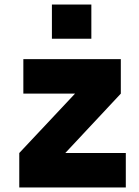

<svg xmlns="http://www.w3.org/2000/svg" viewBox="-20 -827 615 847"><path d="M65 0ZM535 -152V0H65V-152L311 -414H83V-566H513V-414L268 -152ZM209 -807H383V-656H209Z"/></svg>

Font: Biryani Black
Style: Regular
Weight: 900
Designer: Dan Reynolds and Mathieu Reguer
Foundry: Dan Reynolds and Mathieu Reguer
Version: Version 1.004; ttfautohint (v1.1) -l 5 -r 5 -G 72 -x 0 -D la